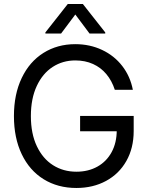

<svg xmlns="http://www.w3.org/2000/svg" viewBox="-20 -940 749 970"><path d="M360.5 -634.7Q297 -634.7 246.2 -601.9Q195.4 -569.1 165.7 -505.5Q136 -442 136 -353.6Q136 -264.8 166.1 -201.5Q196.1 -138.1 248.1 -105.3Q300.1 -72.5 366 -72.5Q426.1 -72.5 472.4 -98.4Q518.6 -124.3 544.2 -171.8Q569.8 -219.3 569.8 -282.5L596 -276.9H384.7V-354.3H655.4V-278.3Q655.4 -192 618.4 -126.7Q581.5 -61.5 515.7 -25.9Q449.9 9.7 366 9.7Q272.1 9.7 200.6 -34.5Q129.1 -78.7 89.8 -160.9Q50.4 -243.1 50.4 -353.6Q50.4 -463.7 89.8 -546.1Q129.1 -628.5 199.6 -672.7Q270 -716.9 360.5 -716.9Q434 -716.9 495.7 -687.8Q557.3 -658.8 597.7 -606.5Q638.1 -554.2 651.2 -486.2H560.1Q545.2 -532.1 517.4 -565.4Q489.6 -598.8 449.9 -616.7Q410.2 -634.7 360.5 -634.7ZM360.5 -866.7 288.7 -770.7H209.3V-776.2L322.5 -919.9H398.5L511.7 -776.2V-770.7H432.3Z"/></svg>

Font: Pretendard Variable
Style: Regular
Weight: 400
Designer: Base glyphs from Inter by Rasmus Andersson; Hangul glyphs from Noto Sans CJK(Source Han Sans) by Jang Soo-young and Kang
Foundry: Kil Hyung-jin
Version: Version 1.100;FEAKit 1.0